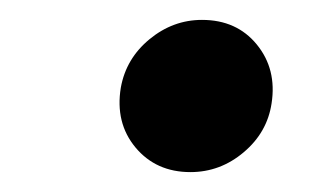

<svg xmlns="http://www.w3.org/2000/svg" viewBox="-20 -564 331 194"><path d="M172.4 -390.1Q137.7 -390.1 116.9 -415Q96.2 -439.9 102.1 -475.6Q107.4 -504.9 131.1 -524.4Q154.8 -543.9 184.1 -543.9Q219.2 -543.9 239.5 -519Q259.8 -494.1 254.4 -459.5Q250 -430.2 226.3 -410.2Q202.6 -390.1 172.4 -390.1Z"/></svg>

Font: Inter 20pt SemiBold
Style: Italic
Weight: 600
Italic angle: -9.3988°
Version: Version 4.001;git-66647c0bb